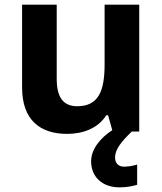

<svg xmlns="http://www.w3.org/2000/svg" viewBox="-20 -566 697 826"><path d="M475 111C475 77 502 43 547 0H579V-546H430V-289C430 -173 403 -109 312 -109C251 -109 224 -149 224 -227V-546H75V-190C75 -50 152 10 269 10C337 10 402 -14 437 -70H445L463 -6C411 28 372 76 372 128C372 194 419 240 494 240C526 240 549 235 570 229V142C557 146 535 151 514 151C491 151 475 138 475 111Z"/></svg>

Font: Noto Sans Gunjala Gondi
Style: Bold
Weight: 700
Designer: Ek Type
Foundry: Ek Type
Version: Version 1.004